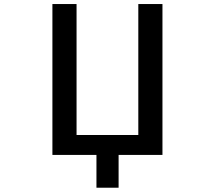

<svg xmlns="http://www.w3.org/2000/svg" viewBox="-20 -751 1040 932"><path d="M768.6 -731.4V1H555.7V160.2H448.2V1H234.4V-731.4H351.6V-95.7H651.4V-731.4Z"/></svg>

Font: GenEi Gothic M SemiBold
Style: Regular
Weight: 500
Designer: o_tamon (Modified); [Source Han Sans]
Ryoko NISHIZUKA  (kana & ideographs); Paul D. Hunt (Latin, Greek & Cyrillic); Wenl
Version: Version 1.1a;Original Version 1.004